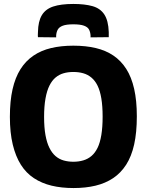

<svg xmlns="http://www.w3.org/2000/svg" viewBox="-20 -941 742 971"><path d="M351 -123Q378 -123 401.5 -130Q425 -137 443 -152.5Q461 -168 473.5 -193.5Q486 -219 492.5 -258.5Q499 -298 499 -351Q499 -404 492.5 -443Q486 -482 473.5 -507.5Q461 -533 442.5 -548.5Q424 -564 401 -570.5Q378 -577 351 -577Q324 -577 301.5 -570.5Q279 -564 261 -549Q243 -534 230 -508Q217 -482 210 -442.5Q203 -403 203 -350Q203 -296 210 -257.5Q217 -219 230 -193Q243 -167 261 -151.5Q279 -136 302 -129.5Q325 -123 351 -123ZM352 10Q291 10 241 -2Q191 -14 151.5 -40Q112 -66 85.5 -108Q59 -150 44.5 -210Q30 -270 30 -350Q30 -430 43.5 -489.5Q57 -549 83.5 -591Q110 -633 149 -659.5Q188 -686 238.5 -698Q289 -710 351 -710Q414 -710 464.5 -698Q515 -686 553.5 -660Q592 -634 618.5 -592.5Q645 -551 658.5 -491.5Q672 -432 672 -353Q672 -271 658.5 -210.5Q645 -150 618 -108Q591 -66 552 -40Q513 -14 463 -2Q413 10 352 10ZM351 -921Q408 -921 447.5 -910Q487 -899 507.5 -868Q528 -837 530 -779Q530 -773 530 -766.5Q530 -760 530 -753L438 -752Q438 -754 438 -756.5Q438 -759 438 -761Q437 -778 430.5 -791Q424 -804 405 -811Q386 -818 351 -818Q316 -818 297.5 -811Q279 -804 272 -791Q265 -778 264 -761Q264 -759 264 -756.5Q264 -754 264 -752L172 -753Q171 -760 171.5 -767Q172 -774 172 -780Q173 -833 191.5 -864Q210 -895 249 -908Q288 -921 351 -921Z"/></svg>

Font: Georama ExtraCondensed Thin
Style: Bold
Weight: 700
Version: Version 1.001